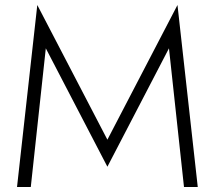

<svg xmlns="http://www.w3.org/2000/svg" viewBox="-20 -747 858 767"><path d="M409 -189 129 -727 48 0H103L163 -554L409 -81L655 -554L715 0H770L689 -727Z"/></svg>

Font: NM-font
Style: Light
Weight: 500
Designer: ""
Foundry: ""
Version: ""